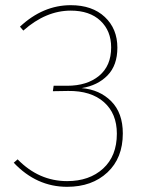

<svg xmlns="http://www.w3.org/2000/svg" viewBox="-20 -711 556 741"><path d="M239 10Q121 10 33 -83L48 -96Q130 -12 239 -12Q325 -12 378 -60.5Q431 -109 431 -195Q431 -273 381 -317Q331 -361 243 -360L184 -359L187 -380H239Q316 -380 362.5 -418.5Q409 -457 409 -528Q409 -592 367.5 -631Q326 -670 253 -670Q157 -670 70 -593L57 -608Q146 -691 253 -691Q336 -691 384.5 -645.5Q433 -600 433 -527Q433 -459 395 -420Q357 -381 295 -371Q365 -365 409.5 -320Q454 -275 454 -196Q454 -101 394.5 -45.5Q335 10 239 10Z"/></svg>

Font: FiraGO Thin
Style: Regular
Weight: 100
Designer: bBox Type
Foundry: bBox Type GmbH
Version: Version 1.001;PS 001.001;hotconv 1.0.88;makeotf.lib2.5.64775